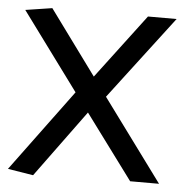

<svg xmlns="http://www.w3.org/2000/svg" viewBox="-50 -729 757 788"><g transform="rotate(5 328.0 -335.0)"><path d="M10 -7 259 -344 24 -663 134 -680 328 -415 528 -680H646L385 -337L633 0H514L317 -266L115 10Z"/></g></svg>

Font: Palanquin SemiBold
Style: Regular
Weight: 600
Designer: Pria Ravichandran
Version: Version 1.0.4